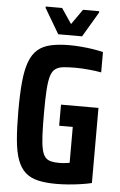

<svg xmlns="http://www.w3.org/2000/svg" viewBox="-59 -921 607 970"><g transform="rotate(5 244.0 -436.0)"><path d="M265 8Q210 8 171 -1Q132 -10 106.5 -33Q81 -56 66.5 -95.5Q52 -135 46.5 -196.5Q41 -258 41 -344Q41 -431 47 -492Q53 -553 68 -593Q83 -633 109 -655.5Q135 -678 175 -687Q215 -696 271 -696Q297 -696 328 -693.5Q359 -691 388.5 -686.5Q418 -682 441 -676V-573Q412 -578 387.5 -580.5Q363 -583 344.5 -584Q326 -585 312 -585Q275 -585 250 -582.5Q225 -580 209 -569Q193 -558 185 -532.5Q177 -507 174 -461.5Q171 -416 171 -344Q171 -277 173 -232.5Q175 -188 181 -161Q187 -134 198 -121Q209 -108 226 -103.5Q243 -99 268 -99Q277 -99 286.5 -99.5Q296 -100 305 -101.5Q314 -103 322 -104V-286H253V-393H443V-12Q418 -6 387 -1.5Q356 3 324.5 5.5Q293 8 265 8ZM208 -746 133 -873V-880H216L268 -803L322 -880H404V-873L329 -746Z"/></g></svg>

Font: Saira Condensed
Style: Bold
Weight: 700
Width: 3
Designer: Hector Gatti with collaboration of the Omnibus-Type team
Foundry: Omnibus-Type
Version: Version 1.101